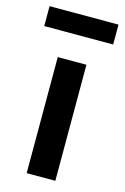

<svg xmlns="http://www.w3.org/2000/svg" viewBox="-108 -733 508 783"><g transform="rotate(15 146.0 -341.0)"><path d="M1 -598V-682H292V-598ZM87 0V-490H208V0Z"/></g></svg>

Font: Taylor Sans Upright Semi Bold
Style: Regular
Weight: 600
Italic angle: -8°
Designer: Natanael Gama
Version: Version 1.001 September 8, 2015